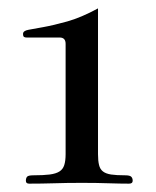

<svg xmlns="http://www.w3.org/2000/svg" viewBox="-20 -712 373 460"><path d="M214.8 -342.8Q214.8 -326.7 217.3 -316.7Q219.7 -306.6 226.6 -301.3Q233.4 -295.9 246.1 -293.9Q258.8 -292 279.8 -292Q291 -292 294.4 -288.6Q297.9 -285.2 297.9 -278.8Q297.9 -272 289.1 -272Q268.6 -272 240.5 -272.9Q212.4 -273.9 175.8 -273.9Q139.6 -273.9 109.4 -272.9Q79.1 -272 49.8 -272Q42 -272 42 -278.8Q42 -285.2 44.9 -288.6Q47.9 -292 60.1 -292Q84 -292 99.1 -293.9Q114.3 -295.9 122.6 -301.3Q130.9 -306.6 134 -316.7Q137.2 -326.7 137.2 -342.8V-606.9Q137.2 -622.1 123 -622.1H43.9Q40 -622.1 37.6 -623.5Q35.2 -625 35.2 -630.9Q35.2 -638.2 48.1 -640.6Q61 -643.1 84.5 -647.2Q107.9 -651.4 141.1 -660.6Q174.3 -669.9 214.8 -691.9Z"/></svg>

Font: XB Zar
Style: Regular
Weight: 400
Designer: Behnam
Foundry: Irmug
Version: Version 8.005 2009